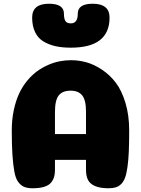

<svg xmlns="http://www.w3.org/2000/svg" viewBox="-20 -1007 752 1027"><path d="M358 -522Q315 -522 294.5 -497Q274 -472 274 -408V-290H440V-410Q440 -472 419.5 -497Q399 -522 358 -522ZM440 -152H274V-99Q274 -48 247 -24Q220 0 154 0Q126 0 108 -8Q90 -16 76.5 -35Q63 -54 56.5 -90.5Q50 -127 46.5 -178.5Q43 -230 43 -309Q43 -368 54 -419Q65 -470 83 -508Q101 -546 126.5 -576.5Q152 -607 180 -627Q208 -647 239.5 -660.5Q271 -674 301 -679.5Q331 -685 360 -685Q402 -685 443 -673.5Q484 -662 526 -634Q568 -606 599.5 -564.5Q631 -523 651 -457Q671 -391 671 -309Q671 -243 669 -197Q667 -151 662 -115Q657 -79 649.5 -58Q642 -37 629 -23.5Q616 -10 599.5 -5Q583 0 560 0Q516 0 489 -11.5Q462 -23 451 -44Q440 -65 440 -99ZM359 -882Q396 -882 396 -934Q396 -987 476 -987Q566 -987 566 -913Q566 -752 359 -752Q312 -752 276.5 -760Q241 -768 212 -785.5Q183 -803 167.5 -835.5Q152 -868 152 -913Q152 -987 242 -987Q322 -987 322 -934Q322 -907 330 -894.5Q338 -882 359 -882Z"/></svg>

Font: Coiny
Style: Regular
Weight: 400
Version: Version 001.001